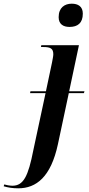

<svg xmlns="http://www.w3.org/2000/svg" viewBox="-156 -781 481 1041"><path d="M221 -635C265 -635 293 -656 293 -707C293 -747 266 -761 233 -761C195 -761 162 -740 162 -688C162 -650 187 -635 221 -635ZM-57 240C41 240 120 178 158 1L217 -276H299L302 -286H219L272 -536H68L66 -526H80C117 -526 133 -518 133 -487C133 -475 129 -460 126 -442L93 -286H9L7 -276H91L25 32C-3 176 -29 226 -89 226C-103 226 -124 222 -133 219L-136 229C-112 236 -88 240 -57 240Z"/></svg>

Font: Noto Serif Display SemiCondensed SemiBold
Style: Italic
Weight: 600
Width: 4
Italic angle: -12°
Designer: Monotype Design Team
Foundry: Monotype Imaging Inc.
Version: Version 2.009